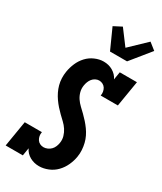

<svg xmlns="http://www.w3.org/2000/svg" viewBox="-243 -1078 991 1172"><g transform="rotate(30 252.5 -491.5)"><path d="M243 8Q225 8 209 4Q193 0 178.5 -8Q164 -16 152.5 -28Q141 -40 134 -55L125 0H4L34 -181H155Q152 -167 154.5 -153.5Q157 -140 164 -129Q171 -118 183 -112Q195 -106 209 -106Q222 -106 236 -112Q250 -118 260 -128.5Q270 -139 275.5 -152.5Q281 -166 283 -179Q287 -203 280.5 -225.5Q274 -248 261.5 -267Q249 -286 232.5 -301.5Q216 -317 200 -332.5Q184 -348 169.5 -364.5Q155 -381 142 -399.5Q129 -418 119 -438.5Q109 -459 103 -481Q97 -503 96 -527Q95 -551 99 -575Q104 -606 117 -636.5Q130 -667 152.5 -691.5Q175 -716 206 -729.5Q237 -743 267 -743Q285 -743 301 -739Q317 -735 331.5 -726.5Q346 -718 357 -706.5Q368 -695 375 -680L384 -735H505L475 -554H354Q357 -568 354.5 -581.5Q352 -595 345.5 -605.5Q339 -616 327 -622.5Q315 -629 301 -629Q288 -629 275.5 -622.5Q263 -616 254.5 -605.5Q246 -595 241 -582Q236 -569 234 -556Q230 -532 236 -509.5Q242 -487 254.5 -468.5Q267 -450 283.5 -434.5Q300 -419 316 -403.5Q332 -388 347 -371Q362 -354 375 -336Q388 -318 398 -297.5Q408 -277 413.5 -254.5Q419 -232 420.5 -208Q422 -184 418 -160Q413 -129 399 -98Q385 -67 361.5 -42.5Q338 -18 306 -5Q274 8 243 8ZM269 -815 205 -957 261 -986 339 -882 453 -991 501 -953 389 -815Z"/></g></svg>

Font: Iosevka Curly Slab Heavy
Style: Italic
Weight: 900
Italic angle: -9°
Monospace: yes
Designer: Belleve Invis
Foundry: Belleve Invis
Version: Version 22.1.2; ttfautohint (v1.8.4)